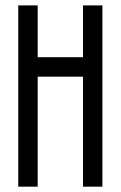

<svg xmlns="http://www.w3.org/2000/svg" viewBox="-20 -704 455 724"><path d="M366.2 -683.6Q366.2 -512.7 366.2 0Q347.7 0 293 0Q293 -103.5 293 -415Q250 -415 122.1 -415Q122.1 -311.5 122.1 0Q103.5 0 48.8 0Q48.8 -25.4 48.8 -62.5Q48.8 -174.8 48.8 -398.4Q48.8 -469.7 48.8 -683.6Q67.4 -683.6 122.1 -683.6Q122.1 -634.8 122.1 -488.3Q165 -488.3 293 -488.3Q293 -537.1 293 -683.6Q311.5 -683.6 366.2 -683.6Z"/></svg>

Font: ZAANS 2018
Style: Regular
Weight: 400
Designer: Counter Creatives
Version: Version 1.0 - 24-01-18